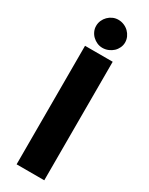

<svg xmlns="http://www.w3.org/2000/svg" viewBox="-241 -980 793 1022"><g transform="rotate(30 155.5 -469.0)"><path d="M240.5 0H70.5V-728.5H240.5ZM246.5 -850Q246.5 -833 239.2 -817.5Q232 -802 219.8 -790.5Q207.5 -779 190.8 -772Q174 -765 155.5 -765Q138 -765 122.2 -772Q106.5 -779 94.5 -790.5Q82.5 -802 75.5 -817.5Q68.5 -833 68.5 -850Q68.5 -868 75.5 -883.8Q82.5 -899.5 94.5 -911.5Q106.5 -923.5 122.2 -930.5Q138 -937.5 155.5 -937.5Q174 -937.5 190.8 -930.5Q207.5 -923.5 219.8 -911.5Q232 -899.5 239.2 -883.8Q246.5 -868 246.5 -850Z"/></g></svg>

Font: Lato ExtraBold
Style: Regular
Weight: 800
Designer: Lukasz Dziedzic with Adam Twardoch and Botio Nikoltchev
Foundry: tyPoland Lukasz Dziedzic
Version: Version 2.015; 2015-08-06; http://www.latofonts.com/